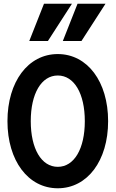

<svg xmlns="http://www.w3.org/2000/svg" viewBox="-20 -1000 620 1030"><path d="M290 10C449 10 560 -138 560 -350C560 -562 449 -710 290 -710C131 -710 20 -562 20 -350C20 -138 131 10 290 10ZM290 -105C202 -105 145 -202 145 -350C145 -498 202 -595 290 -595C378 -595 435 -498 435 -350C435 -202 378 -105 290 -105ZM366 -980H216L137 -780H237ZM546 -980H396L317 -780H417Z"/></svg>

Font: CommitMono-dimboump
Style: Bold
Weight: 700
Monospace: yes
Designer: Eigil Nikolajsen
Foundry: Eigil Nikolajsen
Version: Version 1.143